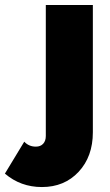

<svg xmlns="http://www.w3.org/2000/svg" viewBox="-137 -546 443 775"><path d="M-117.2 154.8 -39.1 25.9Q-20.5 45.9 7.8 45.9Q26.4 45.9 37.1 34.4Q47.9 22.9 47.9 2.9V-525.9H237.8V-12.2Q237.8 85.9 180.4 147.5Q123 209 32.2 209Q-53.7 209 -117.2 154.8Z"/></svg>

Font: Rawline Black
Style: Regular
Weight: 900
Designer: Matt McInerney, Pablo Impallari, Rodrigo Fuenzalida
Foundry: Matt McInerney, Pablo Impallari, Rodrigo Fuenzalida
Version: Version 4.020;PS 004.020;hotconv 1.0.88;makeotf.lib2.5.64775